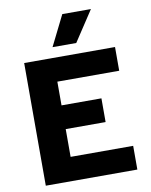

<svg xmlns="http://www.w3.org/2000/svg" viewBox="-99 -1004 848 1076"><g transform="rotate(-10 325.0 -465.5)"><path d="M73 0V-698H590V-563H238V-428H465V-293H238V-135H594V0ZM245 -758 331 -931H494L380 -758Z"/></g></svg>

Font: Azeret Mono Thin
Style: Bold
Weight: 700
Version: Version 1.002